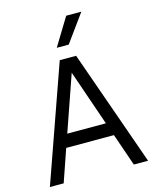

<svg xmlns="http://www.w3.org/2000/svg" viewBox="-146 -1126 995 1224"><g transform="rotate(-15 352.0 -514.0)"><path d="M298 -765H406L676 0H582L508 -214H193L119 0H28ZM478 -300 351 -668 223 -300ZM411 -1028H511L379 -846H300Z"/></g></svg>

Font: Application
Style: Regular
Weight: 400
Designer: Wei Huang
Foundry: Wei Huang
Version: Version 0.012